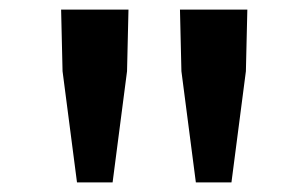

<svg xmlns="http://www.w3.org/2000/svg" viewBox="-20 -706 640 399"><path d="M140 -327 110 -558 107 -686H247L244 -558L214 -327ZM387 -327 357 -558 354 -686H494L491 -558L461 -327Z"/></svg>

Font: Source Code Pro Semibold
Style: Regular
Weight: 600
Monospace: yes
Designer: Paul D. Hunt, Teo Tuominen
Foundry: Adobe Systems Incorporated
Version: Version 2.030;PS 1.000;hotconv 16.6.51;makeotf.lib2.5.65220